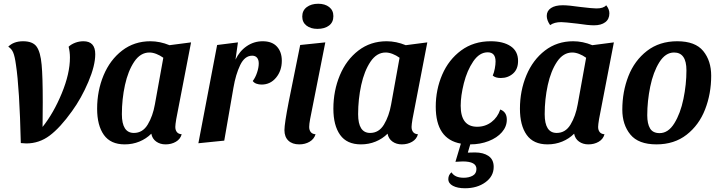

<svg xmlns="http://www.w3.org/2000/svg" viewBox="-20 -750 3838 1024"><path d="M65 -405Q59 -449 50.5 -469.5Q42 -490 24 -501Q53 -530 103 -530Q155 -530 175.5 -501Q196 -472 202 -405Q208 -343 208 -204Q208 -126 207 -73Q266 -147 309.5 -252.5Q353 -358 353 -443Q353 -473 346 -501Q360 -514 381 -522Q402 -530 425 -530Q488 -530 488 -461Q488 -400 451 -313Q414 -226 364 -157Q301 -69 245 -27Q189 15 120 15Q111 15 91 13Q84 -281 65 -405Z M915 -73Q915 -56 923.5 -45.5Q932 -35 949 -34Q942 -8 918 6Q894 20 863 20Q834 20 813 5Q792 -10 787 -37Q760 -10 723.5 5Q687 20 645 20Q570 20 534 -30.5Q498 -81 498 -170Q498 -266 532.5 -348.5Q567 -431 631.5 -480.5Q696 -530 782 -530Q833 -530 884 -509L999 -524L920 -115Q915 -85 915 -73ZM777 -470Q729 -470 696 -421Q663 -372 646.5 -296.5Q630 -221 630 -141Q630 -41 694 -41Q741 -41 768 -86Q795 -131 806 -193L851 -442Q833 -455 813.5 -462.5Q794 -470 777 -470Z M1381 -530Q1431 -530 1457 -501.5Q1483 -473 1483 -426Q1483 -373 1452.5 -336Q1422 -299 1375 -299Q1361 -299 1348 -303.5Q1335 -308 1328 -318Q1342 -336 1351 -363Q1360 -390 1360 -412Q1360 -431 1351 -442Q1342 -453 1325 -453Q1285 -453 1261 -403Q1237 -353 1225 -282L1176 0L1038 14L1138 -510L1249 -524L1236 -432Q1257 -477 1295.5 -503.5Q1334 -530 1381 -530Z M1758 -664Q1758 -631 1734.5 -613.5Q1711 -596 1673 -596Q1637 -596 1614.5 -613.5Q1592 -631 1592 -662Q1592 -694 1616 -712Q1640 -730 1677 -730Q1713 -730 1735.5 -712.5Q1758 -695 1758 -664ZM1629 -73Q1629 -56 1637.5 -45.5Q1646 -35 1663 -34Q1655 -8 1631 6Q1607 20 1576 20Q1539 20 1518 0Q1497 -20 1497 -56Q1497 -90 1520 -208L1581 -510L1715 -524L1634 -115Q1629 -88 1629 -73Z M2175 -73Q2175 -56 2183.5 -45.5Q2192 -35 2209 -34Q2202 -8 2178 6Q2154 20 2123 20Q2094 20 2073 5Q2052 -10 2047 -37Q2020 -10 1983.5 5Q1947 20 1905 20Q1830 20 1794 -30.5Q1758 -81 1758 -170Q1758 -266 1792.5 -348.5Q1827 -431 1891.5 -480.5Q1956 -530 2042 -530Q2093 -530 2144 -509L2259 -524L2180 -115Q2175 -85 2175 -73ZM2037 -470Q1989 -470 1956 -421Q1923 -372 1906.5 -296.5Q1890 -221 1890 -141Q1890 -41 1954 -41Q2001 -41 2028 -86Q2055 -131 2066 -193L2111 -442Q2093 -455 2073.5 -462.5Q2054 -470 2037 -470Z M2608 -347Q2615 -363 2619 -384.5Q2623 -406 2623 -422Q2623 -471 2581 -471Q2537 -471 2504 -422.5Q2471 -374 2454 -306.5Q2437 -239 2437 -186Q2437 -74 2525 -74Q2568 -74 2601 -99Q2634 -124 2648 -166Q2683 -153 2683 -112Q2683 -75 2657 -45Q2631 -15 2586 2.5Q2541 20 2488 20L2475 64Q2485 63 2513 63Q2558 63 2585.5 82Q2613 101 2613 140Q2613 190 2569 222Q2525 254 2460 254Q2420 254 2395.5 241Q2371 228 2371 205Q2371 183 2388 169Q2406 198 2453 198Q2481 198 2501 187Q2521 176 2521 151Q2521 111 2448 111Q2437 111 2409 113L2438 16Q2304 -8 2304 -181Q2304 -272 2338.5 -352Q2373 -432 2439.5 -481Q2506 -530 2597 -530Q2664 -530 2703.5 -503.5Q2743 -477 2743 -425Q2743 -381 2716 -357.5Q2689 -334 2651 -334Q2622 -334 2608 -347Z M3170 -73Q3170 -56 3178.5 -45.5Q3187 -35 3204 -34Q3197 -8 3173 6Q3149 20 3118 20Q3089 20 3068 5Q3047 -10 3042 -37Q3015 -10 2978.5 5Q2942 20 2900 20Q2825 20 2789 -30.5Q2753 -81 2753 -170Q2753 -266 2787.5 -348.5Q2822 -431 2886.5 -480.5Q2951 -530 3037 -530Q3088 -530 3139 -509L3254 -524L3175 -115Q3170 -85 3170 -73ZM3032 -470Q2984 -470 2951 -421Q2918 -372 2901.5 -296.5Q2885 -221 2885 -141Q2885 -41 2949 -41Q2996 -41 3023 -86Q3050 -131 3061 -193L3106 -442Q3088 -455 3068.5 -462.5Q3049 -470 3032 -470ZM3230 -679Q3230 -648 3208 -631.5Q3186 -615 3148 -615Q3118 -615 3059 -624Q2991 -632 2973 -632Q2936 -632 2914 -616Q2896 -642 2896 -665Q2896 -692 2918.5 -707Q2941 -722 2981 -722Q3013 -722 3074 -713Q3140 -705 3161 -705Q3199 -705 3213 -722Q3230 -701 3230 -679Z M3773 -346Q3773 -250 3740.5 -166.5Q3708 -83 3642 -31.5Q3576 20 3481 20Q3385 20 3342 -32.5Q3299 -85 3299 -165Q3299 -261 3331.5 -344Q3364 -427 3430.5 -478.5Q3497 -530 3592 -530Q3688 -530 3730.5 -478Q3773 -426 3773 -346ZM3432 -135Q3432 -90 3447 -65Q3462 -40 3498 -40Q3544 -40 3576.5 -92.5Q3609 -145 3625 -222.5Q3641 -300 3641 -375Q3641 -470 3575 -470Q3529 -470 3496.5 -418Q3464 -366 3448 -288.5Q3432 -211 3432 -135Z"/></svg>

Font: Sansita Medium Italic
Style: Regular
Weight: 500
Italic angle: -11°
Designer: Pablo Cosgaya
Foundry: Omnibus-Type
Version: Version 1.006